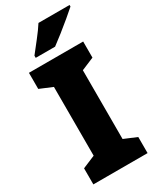

<svg xmlns="http://www.w3.org/2000/svg" viewBox="-231 -996 877 1064"><g transform="rotate(-30 207.0 -463.5)"><path d="M378 0H31V-103L112 -137V-577L31 -611V-714H378V-611L297 -577V-137L378 -103ZM414 -917Q394 -899 360.5 -871Q327 -843 291 -814.5Q255 -786 229 -767H105V-781Q130 -813 162 -853.5Q194 -894 215 -927H414Z"/></g></svg>

Font: Noto Sans Malayalam SemiCondensed Black
Style: Regular
Weight: 900
Width: 4
Designer: Jelle Bosma - Monotype Design Team
Foundry: Monotype Imaging Inc.
Version: Version 2.104; ttfautohint (v1.8.4.7-5d5b)